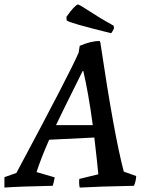

<svg xmlns="http://www.w3.org/2000/svg" viewBox="-41 -836 660 867"><path d="M461 -686Q269 -733 260 -744L259 -760Q295 -811 311 -816L324 -810L416 -752L472 -720L474 -708Q465 -690 461 -686ZM-21 11V-36L33 -55Q277 -511 314 -598L319 -629Q370 -651 409 -651L412 -645Q474 -227 518 -61L574 -41Q573 -18 564 3Q406 6 319 11Q315 -5 317 -28L403 -49Q399 -94 385 -215L181 -205Q144 -121 124 -59L206 -35Q202 -12 197 3Q45 6 -21 11ZM332 -515Q323 -496 280 -410Q237 -324 212 -271H378Q358 -419 335 -516Z"/></svg>

Font: Albura Medium
Style: Italic
Weight: 462
Italic angle: -7°
Designer: Mercedes Jáuregui
Foundry: Omnibus-Type Team
Version: Version 1.000